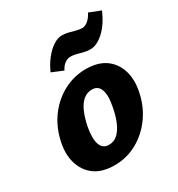

<svg xmlns="http://www.w3.org/2000/svg" viewBox="-162 -766 823 887"><g transform="rotate(-30 249.5 -322.5)"><path d="M193 14Q127 14 87 -15.5Q47 -45 32.5 -95.5Q18 -146 32 -207Q47 -276 86 -328Q125 -380 180 -409Q235 -438 298 -438Q362 -438 402 -409.5Q442 -381 457 -331Q472 -281 458 -218Q444 -152 406 -99.5Q368 -47 313 -16.5Q258 14 193 14ZM217 -81Q245 -81 264.5 -99.5Q284 -118 297.5 -150Q311 -182 318 -221Q330 -277 319.5 -309.5Q309 -342 275 -342Q250 -342 230 -326Q210 -310 196 -279Q182 -248 173 -204Q162 -145 173 -113Q184 -81 217 -81ZM210 -481 150 -506Q166 -542 188 -569.5Q210 -597 234 -612.5Q258 -628 281 -628Q298 -628 315 -623.5Q332 -619 348.5 -614.5Q365 -610 380 -610Q396 -610 411.5 -623.5Q427 -637 438 -659L499 -635Q472 -573 435 -539.5Q398 -506 364 -506Q345 -506 328 -510.5Q311 -515 296 -519Q281 -523 266 -523Q248 -523 233 -511Q218 -499 210 -481Z"/></g></svg>

Font: Ysabeau Infant ExtraBold
Style: Italic
Weight: 800
Italic angle: -12°
Designer: Christian Thalmann (Catharsis Fonts)
Version: Version 2.001;gftools[0.9.30]; featfreeze: ss01,ss02,lnum